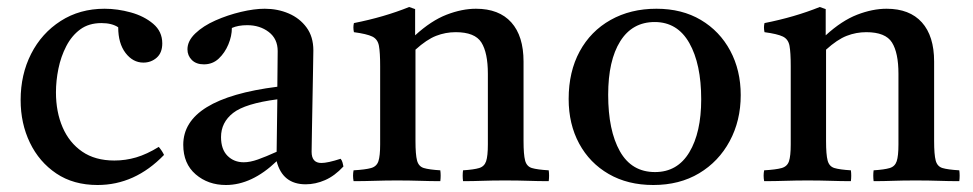

<svg xmlns="http://www.w3.org/2000/svg" viewBox="-20 -517 2781 549"><path d="M434 -97Q444 -85 449 -74Q366 12 259 12Q190 12 141 -21Q92 -54 65.5 -109Q39 -164 39 -231Q39 -304 69 -363Q99 -422 153.5 -457Q208 -492 279 -492Q316 -492 354 -481.5Q392 -471 418 -449Q444 -427 444 -393Q444 -366 428 -352Q412 -338 390 -338Q360 -338 339 -365.5Q318 -393 318 -439Q300 -451 270 -451Q234 -451 209.5 -433Q185 -415 169.5 -385Q154 -355 147 -320.5Q140 -286 140 -253Q140 -197 159 -153Q178 -109 215 -83.5Q252 -58 307 -58Q339 -58 369.5 -67Q400 -76 434 -97Z M854 10Q788 10 771 -56Q700 12 626 12Q575 12 539.5 -18.5Q504 -49 504 -103Q504 -235 773 -269Q773 -293 773.5 -318Q774 -343 774 -371Q774 -406 748.5 -425.5Q723 -445 687 -445Q661 -445 643 -437Q643 -414 633 -390Q623 -366 605.5 -349.5Q588 -333 563 -333Q541 -333 528.5 -345.5Q516 -358 516 -376Q516 -400 538.5 -421.5Q561 -443 596 -458.5Q631 -474 669 -483Q707 -492 737 -492Q774 -492 805.5 -478.5Q837 -465 856.5 -438.5Q876 -412 876 -373Q876 -349 875 -310.5Q874 -272 873.5 -228.5Q873 -185 872 -146Q871 -107 871 -83Q871 -51 899 -51Q917 -51 954 -63Q958 -58 959.5 -52Q961 -46 962 -41Q937 -14 909.5 -2Q882 10 854 10ZM771 -83 773 -233Q681 -221 646.5 -194Q612 -167 612 -125Q612 -90 630.5 -71.5Q649 -53 677 -53Q695 -53 717.5 -61Q740 -69 771 -83Z M1304 1Q1302 -15 1304 -30Q1335 -32 1350 -36.5Q1365 -41 1370 -56Q1375 -71 1375 -104V-306Q1375 -366 1356.5 -395.5Q1338 -425 1283 -425Q1254 -425 1227 -414.5Q1200 -404 1168 -375V-114Q1168 -75 1172.5 -58Q1177 -41 1192 -36.5Q1207 -32 1239 -30Q1241 -15 1239 1Q1211 1 1180.5 0Q1150 -1 1115 -1Q1083 -1 1052 0Q1021 1 991 1Q988 -15 991 -30Q1025 -32 1041 -36.5Q1057 -41 1062 -56Q1067 -71 1067 -104V-328Q1067 -367 1063.5 -386Q1060 -405 1044.5 -412.5Q1029 -420 992 -425Q989 -439 992 -451Q1078 -468 1150 -497L1167 -491V-416Q1213 -458 1257 -475Q1301 -492 1341 -492Q1407 -492 1442 -453Q1477 -414 1477 -341V-114Q1477 -75 1481.5 -58Q1486 -41 1501 -36.5Q1516 -32 1549 -30Q1551 -15 1549 1Q1519 1 1490.5 0Q1462 -1 1424 -1Q1387 -1 1359.5 0Q1332 1 1304 1Z M1848 12Q1775 12 1720.5 -19.5Q1666 -51 1636 -106.5Q1606 -162 1606 -234Q1606 -312 1637.5 -370Q1669 -428 1726 -460Q1783 -492 1857 -492Q1930 -492 1984 -460Q2038 -428 2068 -372Q2098 -316 2098 -245Q2098 -172 2066.5 -113.5Q2035 -55 1979 -21.5Q1923 12 1848 12ZM1719 -246Q1719 -144 1752.5 -84.5Q1786 -25 1853 -25Q1917 -25 1951 -81.5Q1985 -138 1985 -233Q1985 -334 1951 -394Q1917 -454 1852 -454Q1788 -454 1753.5 -399Q1719 -344 1719 -246Z M2478 1Q2476 -15 2478 -30Q2509 -32 2524 -36.5Q2539 -41 2544 -56Q2549 -71 2549 -104V-306Q2549 -366 2530.5 -395.5Q2512 -425 2457 -425Q2428 -425 2401 -414.5Q2374 -404 2342 -375V-114Q2342 -75 2346.5 -58Q2351 -41 2366 -36.5Q2381 -32 2413 -30Q2415 -15 2413 1Q2385 1 2354.5 0Q2324 -1 2289 -1Q2257 -1 2226 0Q2195 1 2165 1Q2162 -15 2165 -30Q2199 -32 2215 -36.5Q2231 -41 2236 -56Q2241 -71 2241 -104V-328Q2241 -367 2237.5 -386Q2234 -405 2218.5 -412.5Q2203 -420 2166 -425Q2163 -439 2166 -451Q2252 -468 2324 -497L2341 -491V-416Q2387 -458 2431 -475Q2475 -492 2515 -492Q2581 -492 2616 -453Q2651 -414 2651 -341V-114Q2651 -75 2655.5 -58Q2660 -41 2675 -36.5Q2690 -32 2723 -30Q2725 -15 2723 1Q2693 1 2664.5 0Q2636 -1 2598 -1Q2561 -1 2533.5 0Q2506 1 2478 1Z"/></svg>

Font: Tiro Devanagari Hindi
Style: Regular
Weight: 400
Designer: Devanagari: John Hudson & Fiona Ross. Latin: John Hudson.
Foundry: Tiro Typeworks Ltd.
Version: Version 1.52